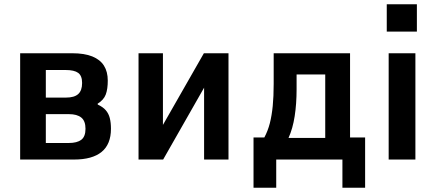

<svg xmlns="http://www.w3.org/2000/svg" viewBox="-20 -752 2054 905"><path d="M75 0V-501H320Q378 -501 415 -486Q452 -471 470 -442.5Q488 -414 488 -372Q488 -332 478.5 -306.5Q469 -281 440 -263L441 -259Q465 -248 478.5 -232.5Q492 -217 497.5 -195.5Q503 -174 503 -145Q503 -72 459 -36Q415 0 329 0ZM196 -78H304Q343 -78 363 -93Q383 -108 383 -145Q383 -182 363 -198Q343 -214 305 -214H196ZM196 -292H291Q330 -292 348.5 -308.5Q367 -325 367 -361Q367 -395 348.5 -408.5Q330 -422 290 -422H196Z M633 0V-501H748V-137H733L941 -501H1057V0H942V-365H957L749 0Z M1175 133V-104H1226Q1243 -136 1252 -171.5Q1261 -207 1265.5 -252Q1270 -297 1270 -357V-501H1630V-104H1701V133H1594V0H1282V133ZM1340 -102H1513V-401H1378V-331Q1378 -263 1369 -204.5Q1360 -146 1340 -102Z M1803 -603V-732H1945V-603ZM1812 0V-501H1938V0Z"/></svg>

Font: Nunito Sans 7pt Condensed
Style: Bold
Weight: 700
Width: 3
Designer: Vernon Adams
Foundry: Vernon Adams
Version: Version 3.101;gftools[0.9.27]